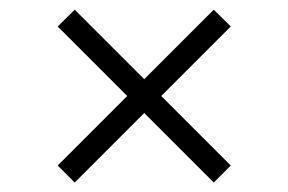

<svg xmlns="http://www.w3.org/2000/svg" viewBox="-20 -460 610 406"><path d="M102 -110 249 -257 102 -404 138 -439.5 285 -292.5 432 -439.5 468 -404 321 -257 468 -110 432 -74 285 -221 138 -74Z"/></svg>

Font: Newsreader Caption Light
Style: Regular
Weight: 300
Designer: Hugues Gentile
Foundry: Production Type
Version: Version 1.001